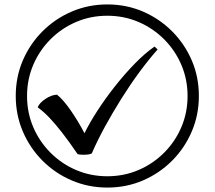

<svg xmlns="http://www.w3.org/2000/svg" viewBox="-20 -782 968 866"><path d="M355 -84Q338 -84 330 -87Q289 -147 258 -186.5Q227 -226 201.5 -252.5Q176 -279 150 -298Q158 -318 185 -336Q212 -354 237 -355Q265 -333 299 -284Q333 -235 361 -181Q384 -228 420 -283.5Q456 -339 499.5 -394Q543 -449 589 -496Q635 -543 677 -572L691 -559Q651 -514 609 -457Q567 -400 527.5 -337Q488 -274 453.5 -211Q419 -148 394 -90Q384 -84 355 -84ZM464 64Q379 64 304 32Q229 0 172 -57Q115 -114 83 -189Q51 -264 51 -349Q51 -435 83 -509.5Q115 -584 172 -641Q229 -698 304 -730Q379 -762 464 -762Q550 -762 624.5 -730Q699 -698 756 -641Q813 -584 845 -509.5Q877 -435 877 -349Q877 -264 845 -189Q813 -114 756 -57Q699 0 624.5 32Q550 64 464 64ZM464 13Q539 13 604.5 -15Q670 -43 720 -93Q770 -143 798 -208.5Q826 -274 826 -349Q826 -424 798 -489.5Q770 -555 720 -605Q670 -655 604.5 -683Q539 -711 464 -711Q389 -711 323.5 -683Q258 -655 208 -605Q158 -555 130 -489.5Q102 -424 102 -349Q102 -274 130 -208.5Q158 -143 208 -93Q258 -43 323.5 -15Q389 13 464 13Z"/></svg>

Font: hindi15
Style: Regular
Weight: 400
Designer: Jelle Bosma - Monotype Design Team
Foundry: Monotype Imaging Inc.
Version: Version 2.006